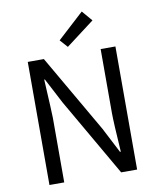

<svg xmlns="http://www.w3.org/2000/svg" viewBox="-102 -1047 926 1126"><g transform="rotate(-10 361.0 -484.5)"><path d="M100 -733H196L463 -271L541 -120H546Q534 -298 534 -352V-733H622V0H527L260 -463L181 -614H177Q188 -411 188 -385V0H100ZM306 -825 463 -969 516 -907 347 -779Z"/></g></svg>

Font: Source Han Sans K Regular
Style: Regular
Weight: 400
Designer: Ryoko NISHIZUKA  (kana & ideographs); Paul D. Hunt (Latin, Greek & Cyrillic); Wenlong ZHANG  (bopomofo); Sandoll Communi
Foundry: Adobe Systems Incorporated
Version: Version 1.00 July 18, 2014, initial release